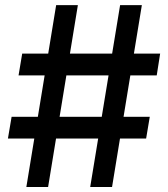

<svg xmlns="http://www.w3.org/2000/svg" viewBox="-20 -748 673 768"><path d="M340.8 0 460.4 -727.5H547.4L428.2 0ZM11.7 -193.8 26.4 -280.8H579.1L564.5 -193.8ZM85.4 0 204.6 -727.5H291.5L172.4 0ZM54.2 -446.3 68.8 -533.7H620.6L606.9 -446.3Z"/></svg>

Font: V-Inter
Style: Medium-500
Weight: 500
Designer: Rasmus Andersson
Foundry: rsms
Version: Version 4.000;git-4146feb